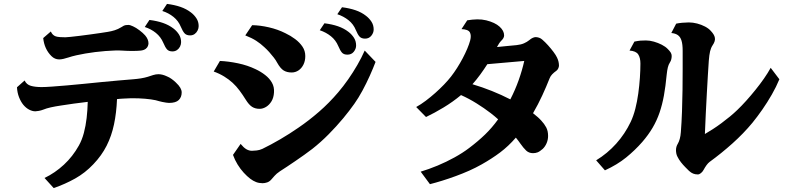

<svg xmlns="http://www.w3.org/2000/svg" viewBox="-20 -897 4040 983"><path d="M835 -877Q874 -872.1 904.3 -861.6Q934.6 -851.1 958 -833Q974.6 -820.3 985.8 -803Q997.1 -785.6 997.1 -763.2Q997.1 -752 991.7 -741Q986.3 -730 976.6 -722.9Q966.8 -715.8 953.1 -715.8Q934.6 -715.8 925 -726.3Q915.5 -736.8 905.8 -759.8Q893.6 -790 868.4 -810.3Q843.3 -830.6 811 -840.8ZM745.1 -794.9Q784.2 -790 814.5 -779.5Q844.7 -769 868.2 -751Q884.8 -738.3 896 -720.9Q907.2 -703.6 907.2 -681.2Q907.2 -669.9 901.9 -658.9Q896.5 -647.9 886.5 -640.9Q876.5 -633.8 862.8 -633.8Q844.2 -633.8 835 -644.3Q825.7 -654.8 815.9 -678.2Q803.2 -708 778.3 -728.3Q753.4 -748.5 721.2 -758.8ZM629.9 -769Q639.6 -770 646.2 -768.1Q652.8 -766.1 661.1 -762.2Q676.3 -755.4 694.1 -741.9Q711.9 -728.5 723.1 -715.8Q740.2 -695.8 740.2 -674.8Q740.2 -669.9 737.5 -661.9Q734.9 -653.8 726.1 -647Q716.3 -639.6 699.5 -637.9Q682.6 -636.2 661.1 -636.2Q650.4 -636.2 633.8 -636.5Q617.2 -636.7 600.1 -638.2Q587.9 -639.2 566.7 -638.4Q545.4 -637.7 519.5 -635.7Q493.7 -633.8 467 -630.4Q440.4 -627 417 -623Q396 -619.6 371.3 -614Q346.7 -608.4 331.1 -603Q317.4 -598.6 305.2 -595.7Q293 -592.8 283.2 -592.8Q260.3 -592.8 243.2 -609.9Q207 -646 201.2 -702.1L240.2 -735.8Q248.5 -716.8 265.1 -710.9Q273.4 -708 287.8 -707Q302.2 -706.1 314.9 -706.1Q322.3 -706.1 342 -708.3Q361.8 -710.4 388.4 -713.6Q415 -716.8 442.6 -720.7Q470.2 -724.6 494.1 -728Q518.1 -731.4 532.2 -733.9Q550.3 -736.8 567.4 -742.2Q584.5 -747.6 601.1 -757.8Q606.9 -761.7 613.3 -765.1Q619.6 -768.6 629.9 -769ZM791 -517.1Q811.5 -517.1 835 -505.9Q847.2 -501 858.4 -492.9Q869.6 -484.9 879.9 -475.1Q896.5 -459.5 903.3 -447.3Q910.2 -435.1 910.2 -423.8Q910.2 -399.9 895.3 -385Q880.4 -370.1 845.2 -370.1Q839.8 -370.1 830.3 -371.6Q820.8 -373 811.3 -375Q801.8 -377 794.9 -378.9Q779.8 -384.3 752.2 -388.2Q724.6 -392.1 688 -393.6Q651.4 -395 608.9 -392.1Q601.1 -391.6 593.8 -391.1Q586.4 -390.6 579.1 -389.6Q576.2 -319.3 563.7 -260.3Q551.3 -201.2 525.9 -150.9Q500.5 -100.6 458 -56.2Q416 -11.7 364.5 17.1Q313 45.9 254.9 65.9L208 14.2Q261.7 -11.7 307.1 -53.7Q352.5 -95.7 383.8 -151.9Q399.9 -180.7 409.4 -216.6Q418.9 -252.4 423.6 -293Q428.2 -333.5 429.2 -375.5Q391.6 -371.1 357.9 -366.5Q324.2 -361.8 293 -356.9Q263.2 -352.5 240.2 -347.4Q217.3 -342.3 202.1 -335.9Q190.9 -331.5 179 -329.3Q167 -327.1 161.1 -327.1Q145.5 -327.1 129.2 -335.7Q112.8 -344.2 99.1 -360.8Q86.4 -376.5 77.4 -399.4Q68.4 -422.4 66.9 -450.2L106 -484.9Q115.7 -463.9 138.2 -457.5Q160.6 -451.2 192.9 -451.2Q211.4 -451.2 245.6 -453.6Q279.8 -456.1 322.5 -459.7Q365.2 -463.4 409.2 -467.8Q453.6 -472.7 499.3 -476.8Q544.9 -481 586.9 -484.9Q628.9 -488.8 662.1 -491.2Q681.6 -492.7 701.4 -495.8Q721.2 -499 736.8 -503.9Q749.5 -508.3 763.9 -512.7Q778.3 -517.1 791 -517.1Z M1731 -859.9Q1770 -855 1800.5 -844.5Q1831.1 -834 1854 -815.9Q1870.6 -803.2 1881.8 -785.9Q1893.1 -768.6 1893.1 -746.1Q1893.1 -729 1881.1 -714.1Q1869.1 -699.2 1849.1 -699.2Q1830.6 -699.2 1821 -709.5Q1811.5 -719.7 1801.8 -743.2Q1789.6 -773.4 1764.4 -793.5Q1739.3 -813.5 1707 -824.2ZM1641.1 -777.8Q1680.2 -772.9 1710.4 -762.5Q1740.7 -752 1764.2 -733.9Q1780.8 -721.2 1792 -703.9Q1803.2 -686.5 1803.2 -664.1Q1803.2 -647 1791.3 -632.1Q1779.3 -617.2 1758.8 -617.2Q1740.2 -617.2 1731 -627.4Q1721.7 -637.7 1711.9 -661.1Q1699.2 -691.4 1674.3 -711.4Q1649.4 -731.4 1617.2 -742.2ZM1271 -768.1Q1311 -767.6 1356.7 -757.1Q1402.3 -746.6 1440.9 -727.1Q1467.8 -714.4 1491 -697Q1514.2 -679.7 1528.6 -658.2Q1543 -636.7 1543 -609.9Q1543 -585 1533.4 -565.9Q1523.9 -546.9 1508.1 -536.4Q1492.2 -525.9 1473.1 -525.9Q1449.2 -525.9 1432.4 -536.1Q1415.5 -546.4 1398.9 -576.2Q1392.6 -588.4 1381.8 -602.3Q1371.1 -616.2 1358.4 -630.4Q1345.7 -644.5 1333 -655.8Q1314.5 -673.3 1292 -688Q1269.5 -702.6 1235.8 -715.8ZM1902.8 -580.1Q1890.6 -547.9 1873.3 -509.3Q1856 -470.7 1835.7 -433.1Q1815.4 -395.5 1793.9 -365.2Q1770 -331.1 1736.6 -290.8Q1703.1 -250.5 1663.1 -210Q1623 -169.4 1579.1 -134.8Q1560.1 -120.1 1537.4 -104Q1514.6 -87.9 1491.9 -72.3Q1469.2 -56.6 1448.7 -43.2Q1428.2 -29.8 1413.1 -20Q1395 -7.8 1385.5 3.4Q1376 14.6 1369.1 22Q1359.9 32.7 1347.7 36.9Q1335.4 41 1324.2 41Q1306.6 41 1291.3 35.2Q1275.9 29.3 1261.2 18.1Q1245.1 5.9 1228 -12.7Q1210.9 -31.2 1196.5 -54.7Q1182.1 -78.1 1172.9 -104L1211.9 -160.2Q1227.5 -141.1 1241.2 -133.1Q1254.9 -125 1270 -125Q1279.8 -125 1294.4 -126.7Q1309.1 -128.4 1323.2 -134.8Q1365.7 -155.3 1414.6 -183.8Q1463.4 -212.4 1507.8 -243.2Q1561.5 -279.8 1613.5 -325Q1665.5 -370.1 1711.9 -424.8Q1737.3 -454.6 1762.5 -490.5Q1787.6 -526.4 1809.6 -564.5Q1831.5 -602.5 1847.2 -638.2ZM1106 -585Q1150.4 -583 1199 -572.8Q1247.6 -562.5 1288.1 -543Q1315.4 -530.3 1337.6 -512.9Q1359.9 -495.6 1372.3 -473.6Q1384.8 -451.7 1382.8 -423.8Q1381.3 -397 1369.9 -378.2Q1358.4 -359.4 1342 -349.6Q1325.7 -339.8 1309.1 -339.8Q1286.6 -339.8 1270.5 -350.1Q1254.4 -360.4 1237.8 -387.2Q1222.7 -411.6 1206.5 -433.3Q1190.4 -455.1 1170.9 -473.1Q1152.3 -490.2 1127.7 -505.4Q1103 -520.5 1074.2 -530.8Z M2372.1 -793Q2398.4 -797.4 2422.9 -797.9Q2447.3 -798.3 2469.2 -793Q2514.6 -781.7 2537.8 -760.5Q2561 -739.3 2561 -715.8Q2561 -708 2556.6 -700.9Q2552.2 -693.8 2545.9 -688Q2540 -682.1 2534.9 -674.1Q2529.8 -666 2524.4 -656.2Q2551.3 -658.7 2576.4 -661.4Q2601.6 -664.1 2625 -666Q2647.5 -668.5 2662.8 -675.3Q2678.2 -682.1 2689 -690.9Q2699.7 -700.2 2708.3 -703.6Q2716.8 -707 2722.2 -707Q2730.5 -707 2740 -703.9Q2749.5 -700.7 2756.8 -693.8Q2771 -681.6 2786.1 -664.8Q2801.3 -647.9 2813.7 -631.3Q2826.2 -614.7 2832 -602.1Q2837.4 -590.8 2839.6 -580.6Q2841.8 -570.3 2841.8 -561Q2841.8 -555.2 2838.4 -547.4Q2835 -539.6 2829.1 -535.2Q2815.4 -525.4 2806.9 -516.4Q2798.3 -507.3 2793.9 -496.1Q2776.9 -453.1 2756.3 -408.4Q2735.8 -363.8 2709 -317.4Q2720.7 -308.1 2731.4 -298.8Q2742.2 -289.6 2751 -279.8Q2766.6 -263.2 2776.4 -244.9Q2786.1 -226.6 2786.1 -201.2Q2786.1 -182.1 2778.8 -164.6Q2771.5 -147 2758.8 -134.8Q2743.2 -121.1 2732.2 -116.9Q2721.2 -112.8 2709 -112.8Q2688 -112.8 2673.8 -126.2Q2659.7 -139.6 2644 -162.1Q2634.3 -176.3 2621.1 -192.4Q2583.5 -148.9 2540.8 -116.7Q2498 -84.5 2445.8 -55.2Q2416.5 -38.6 2382.6 -23.4Q2348.6 -8.3 2313.2 4.6Q2277.8 17.6 2243.9 28.1Q2210 38.6 2181.2 45.9L2133.8 -18.1Q2175.8 -30.8 2220.5 -49.3Q2265.1 -67.9 2307.1 -91.1Q2349.1 -114.3 2381.8 -139.2Q2427.7 -173.8 2463.4 -208.3Q2499 -242.7 2530.3 -286.1Q2521 -294.9 2511.2 -302.7Q2501.5 -310.5 2492.2 -317.9Q2458.5 -343.8 2419.7 -367.9Q2380.9 -392.1 2340.3 -410.2Q2297.9 -375 2251 -346.7Q2204.1 -318.4 2161.1 -297.9L2110.8 -349.1Q2134.8 -362.3 2159.7 -381.1Q2184.6 -399.9 2208.5 -421.1Q2232.4 -442.4 2253.2 -463.9Q2273.9 -485.4 2289.1 -504.9Q2304.7 -524.9 2320.1 -549.1Q2335.4 -573.2 2348.9 -598.6Q2362.3 -624 2372.3 -647.7Q2382.3 -671.4 2387.2 -689.9Q2394 -715.8 2385.7 -731.2Q2377.4 -746.6 2342.8 -748ZM2664.1 -585 2475.1 -568.4Q2458.5 -542.5 2439 -515.6Q2419.4 -488.8 2398.9 -465.8Q2501.5 -435.1 2592.8 -388.2Q2617.7 -436.5 2635.5 -486.6Q2653.3 -536.6 2664.1 -585Z M3506.8 -782.2Q3527.3 -782.2 3549.1 -776.6Q3570.8 -771 3589.8 -761Q3608.9 -751 3620.1 -737.8Q3628.4 -729 3633.5 -720.5Q3638.7 -711.9 3640.1 -703.1Q3641.6 -693.8 3638.4 -684.6Q3635.3 -675.3 3628.9 -666Q3619.6 -651.9 3615.5 -634.3Q3611.3 -616.7 3608.9 -585.9Q3606.9 -555.2 3604.2 -512.5Q3601.6 -469.7 3598.9 -419.4Q3596.2 -369.1 3593.5 -315.9Q3590.8 -262.7 3588.9 -210.9Q3606.9 -221.2 3628.9 -235.4Q3650.9 -249.5 3673.6 -266.4Q3696.3 -283.2 3717.3 -300.5Q3738.3 -317.9 3754.9 -334Q3776.9 -355 3800.8 -381.6Q3824.7 -408.2 3848.1 -437.3Q3871.6 -466.3 3891.6 -495.1Q3911.6 -523.9 3925.8 -549.8L3970.2 -491.2Q3954.1 -452.1 3931.4 -412.6Q3908.7 -373 3883.1 -336.2Q3857.4 -299.3 3832 -268.1Q3787.1 -213.9 3730.5 -163.1Q3673.8 -112.3 3612.8 -67.9Q3605 -62 3597.2 -51.3Q3589.4 -40.5 3582 -26.9Q3577.1 -17.6 3568.6 -10.7Q3560.1 -3.9 3553.2 -3.9Q3539.6 -3.9 3529.1 -8.1Q3518.6 -12.2 3507.8 -22L3488.3 -41.5Q3477.1 -52.7 3466.3 -66.4Q3455.6 -80.1 3448.2 -95.2Q3444.3 -102.5 3442.6 -111.3Q3440.9 -120.1 3440.9 -127.9Q3440.9 -146 3450.2 -161.1Q3456.1 -170.9 3460.2 -185.8Q3464.4 -200.7 3465.8 -220.2Q3469.7 -270.5 3471.7 -326.2Q3473.6 -381.8 3474.4 -437.7Q3475.1 -493.7 3475.1 -544.9V-637.2Q3475.1 -669.9 3469.2 -689Q3463.4 -708 3450.7 -717Q3438 -726.1 3417 -728L3441.9 -775.9Q3454.6 -778.8 3473.1 -780.5Q3491.7 -782.2 3506.8 -782.2ZM3287.1 -689.9Q3306.6 -689.9 3327.9 -683.8Q3349.1 -677.7 3368.2 -668Q3387.2 -658.2 3398.9 -646Q3408.7 -636.2 3413.8 -628.2Q3418.9 -620.1 3418.9 -610.8Q3418.9 -603 3417 -594Q3415 -585 3409.2 -576.2Q3402.8 -566.4 3399.2 -551.8Q3395.5 -537.1 3393.1 -513.2Q3387.7 -455.6 3379.2 -408.2Q3370.6 -360.8 3356.7 -320.3Q3342.8 -279.8 3321.3 -243.2Q3299.8 -206.5 3268.1 -169.9Q3231.4 -127.9 3185.8 -90.8Q3140.1 -53.7 3077.1 -24.9L3032.2 -76.2Q3089.8 -111.3 3134.8 -161.4Q3179.7 -211.4 3209 -272.9Q3223.1 -302.7 3232.7 -340.1Q3242.2 -377.4 3247.8 -418.2Q3253.4 -459 3256.1 -498.5Q3258.8 -538.1 3258.8 -571.8Q3258.8 -601.1 3247.6 -618.4Q3236.3 -635.7 3203.1 -638.2L3228 -684.1Q3247.6 -688 3259.5 -689Q3271.5 -689.9 3287.1 -689.9Z"/></svg>

Font: BIZ UDMincho
Style: Bold
Weight: 700
Monospace: yes
Designer: TypeBank Co., Ltd.
Foundry: Morisawa Inc.
Version: Version 1.06